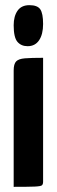

<svg xmlns="http://www.w3.org/2000/svg" viewBox="-20 -724 220 744"><path d="M33 0V-451Q33 -476 42.5 -486Q52 -496 76.5 -498Q101 -500 147 -500V-20Q147 -10 142.5 -6Q138 -2 114 -1Q90 0 33 0ZM87 -545Q62 -545 47.5 -562Q33 -579 33 -626Q33 -661 48 -682.5Q63 -704 94 -704Q125 -704 136 -688Q147 -672 147 -631Q147 -591 131.5 -568Q116 -545 87 -545Z"/></svg>

Font: Yanone Kaffeesatz ExtraLight
Style: Bold
Weight: 700
Version: Version 2.003